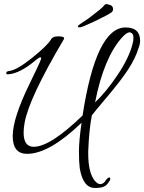

<svg xmlns="http://www.w3.org/2000/svg" viewBox="-20 -730 714 951"><path d="M622 -570Q608 -570 585 -545Q494 -444 451 -223Q507 -276 562.5 -359Q618 -442 636 -510Q641 -528 641 -543Q641 -558 634.5 -564Q628 -570 622 -570ZM114 32Q43 32 43 -56Q43 -144 126 -314Q171 -407 177.5 -422.5Q184 -438 184 -442Q184 -446 179 -446Q174 -446 157 -432Q79 -366 21 -362Q11 -361 11 -367Q11 -377 24 -378Q63 -382 140.5 -444.5Q218 -507 234 -537Q235 -540 243 -545Q251 -550 268 -550Q302 -550 297 -537Q125 -247 102 -123Q97 -95 97 -73Q97 -3 147 -3Q229 -3 389 -158Q456 -594 602 -594Q674 -594 674 -528Q674 -512 667 -494Q651 -441 614.5 -385.5Q578 -330 512.5 -252.5Q447 -175 435 -159Q421 -88 417 20Q417 26 417 31Q417 126 450 166Q464 182 476.5 182Q489 182 499 170Q504 162 511.5 154.5Q519 147 523.5 149.5Q528 152 525 162Q515 178 512 181Q496 201 456 201Q453 201 449 201Q391 200 375 103Q371 72 371 19.5Q371 -33 384 -122Q224 32 114 32ZM500 -708Q506 -710 509 -710L529 -704Q540 -697 540 -686Q540 -675 535 -672L534 -670Q517 -657 452 -626Q387 -595 376.5 -594.5Q366 -594 366 -597.5Q366 -601 368 -603.5Q370 -606 381.5 -614Q393 -622 407 -631Q421 -640 426 -644.5Q431 -649 460 -671Q489 -693 500 -708Z"/></svg>

Font: Allura
Style: Regular
Weight: 400
Designer: Robert E. Leuschke
Foundry: Robert E. Leuschke
Version: Version 1.004